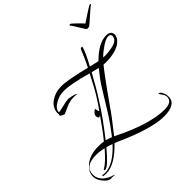

<svg xmlns="http://www.w3.org/2000/svg" viewBox="-263 -1151 1456 1456"><g transform="rotate(-45 465.0 -423.5)"><path d="M103 101Q73 101 43 61Q16 27 16 -7Q16 -33 28 -55Q81 -141 205 -141Q219 -141 234 -140Q249 -139 263 -137Q292 -172 322 -213Q352 -254 384 -300L367 -290Q356 -300 356 -315Q356 -321 357 -325Q359 -334 371.5 -346.5Q384 -359 392 -358Q393 -334 402 -325Q417 -346 429.5 -364.5Q442 -383 452 -399Q475 -434 499.5 -479Q524 -524 552 -579Q468 -602 412.5 -612.5Q357 -623 330 -623Q306 -623 283 -620Q264 -616 246 -608Q228 -600 213 -589Q177 -566 179 -534Q180 -533 192 -535.5Q204 -538 218.5 -541.5Q233 -545 239 -546Q256 -551 272 -553.5Q288 -556 302 -557Q374 -545 373 -534Q357 -537 341 -537Q322 -537 301 -533Q280 -529 258 -519L199 -493Q165 -505 165 -514Q165 -520 168 -524L166 -542Q171 -597 219 -629Q242 -645 270 -653.5Q298 -662 331 -662Q400 -662 573 -618Q593 -658 607.5 -691Q622 -724 632 -750Q636 -763 652 -763Q657 -763 655 -757Q648 -722 590 -614Q612 -609 630.5 -604.5Q649 -600 665 -597Q761 -694 843 -694Q895 -694 895 -652Q895 -626 870 -601Q857 -587 837.5 -577.5Q818 -568 794 -561Q766 -554 735.5 -551.5Q705 -549 673 -551Q657 -532 609 -467.5Q561 -403 484 -293Q444 -233 346 -110L354 -106Q484 -41 585.5 -11.5Q687 18 758 18Q842 18 842 -37Q842 -56 826 -77Q811 -100 811 -98Q811 -101 815 -101Q831 -101 843 -70Q848 -60 849.5 -49.5Q851 -39 851 -30Q851 52 721 52Q657 52 564 25.5Q471 -1 350 -55Q340 -60 330.5 -63.5Q321 -67 311 -71Q197 48 105 48Q70 48 70 41Q70 36 77 36Q82 36 90 37Q98 38 102 38Q190 38 296 -77Q283 -82 270 -86Q257 -90 246 -93Q148 23 118 23Q111 23 111 18Q111 12 117 9Q157 -11 231 -97Q209 -102 189 -104.5Q169 -107 149 -107Q26 -107 26 -17Q26 25 60 57Q94 86 141 98Q143 98 145 100Q145 100 143 100.5Q141 101 136 101Q131 101 122 100Q113 99 109 99Q106 99 105 100Q104 101 103 101ZM731 -590Q747 -590 765 -592Q783 -594 802 -598Q875 -611 875 -657Q875 -678 850 -678Q825 -678 784 -651Q763 -637 744.5 -622.5Q726 -608 710 -591Q715 -591 720.5 -590.5Q726 -590 731 -590ZM330 -117Q353 -146 384.5 -190Q416 -234 453 -294L531 -421Q557 -464 582.5 -498Q608 -532 630 -559Q617 -562 601.5 -566Q586 -570 569 -574Q538 -518 512 -473Q486 -428 463 -393Q420 -324 373.5 -259.5Q327 -195 279 -134Q292 -130 304.5 -126Q317 -122 330 -117ZM785 -830Q775 -830 772 -833Q771 -834 761.5 -849Q752 -864 740 -884Q728 -904 717.5 -920Q707 -936 704 -938Q702 -939 702 -942Q702 -946 707.5 -947.5Q713 -949 716 -946Q718 -946 730 -935Q742 -924 757 -909.5Q772 -895 783.5 -883Q795 -871 796 -868Q801 -872 819.5 -884Q838 -896 860 -910.5Q882 -925 899 -935.5Q916 -946 919 -946Q923 -948 924 -948Q928 -948 929.5 -945Q931 -942 925 -938Q918 -934 899.5 -918Q881 -902 859.5 -883Q838 -864 821 -849Q804 -834 801 -833Q797 -830 785 -830Z"/></g></svg>

Font: Lavishly Yours
Style: Regular
Weight: 400
Designer: Robert E. Leuschke
Foundry: Robert E. Leuschke
Version: Version 1.010; ttfautohint (v1.8.3)